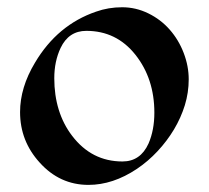

<svg xmlns="http://www.w3.org/2000/svg" viewBox="-20 -504 578 532"><path d="M359.4 -36.1Q293 8.3 225.1 8.3Q145.5 8.3 89.8 -53.7Q35.6 -113.3 35.6 -193.4Q35.6 -261.7 77.1 -330.6Q139.2 -435.1 246.1 -471.7Q280.3 -483.9 318.4 -483.9Q356.4 -483.9 390.9 -467Q425.3 -450.2 450.2 -421.9Q475.1 -393.6 489 -357.2Q502.9 -320.8 502.9 -284.2Q502.9 -247.6 492.2 -212.6Q481.4 -177.7 462.2 -145.5Q442.9 -113.3 416.7 -85.2Q390.6 -57.1 359.4 -36.1ZM219.2 -418.5Q170.4 -418.5 147.9 -371.1Q130.4 -334 130.4 -287.1Q130.4 -240.2 142.8 -200Q155.3 -159.7 179.7 -127.9Q233.9 -56.6 319.3 -56.6Q369.1 -56.6 391.6 -106.4Q407.7 -143.6 407.7 -191.9Q407.7 -286.1 355.2 -352.3Q302.7 -418.5 219.2 -418.5Z"/></svg>

Font: Fondamento
Style: Regular
Weight: 400
Version: Version 1.000